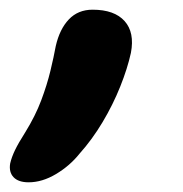

<svg xmlns="http://www.w3.org/2000/svg" viewBox="-70 -201 377 396"><path d="M-11 175Q-32 175 -42 164.5Q-52 154 -49 136Q-46 123 -39 108.5Q-32 94 -18 72Q3 38 15 6Q27 -26 34 -55Q41 -84 45 -106Q53 -141 72 -161Q91 -181 121 -181Q166 -181 187 -157.5Q208 -134 200 -92Q193 -60 178 -22.5Q163 15 141.5 51Q120 87 94 116Q74 141 45.5 158Q17 175 -11 175Z"/></svg>

Font: Shantell Sans Light SemiBold
Style: Italic
Weight: 600
Italic angle: -11°
Version: Version 1.011;[c5ecc13dd]